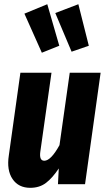

<svg xmlns="http://www.w3.org/2000/svg" viewBox="-20 -877 505 914"><path d="M205.1 -856.9 262.2 -659.2 179.2 -626 96.2 -812ZM353 -856.9 402.8 -659.2 320.8 -630.9 243.2 -814.9ZM124 17.1Q67.9 17.1 39.6 -24.9Q11.2 -66.9 22 -137.2L77.1 -530.8H225.1L171.9 -154.8Q166 -111.8 190.9 -111.8Q222.2 -111.8 263.2 -186L312 -530.8H459L384.8 0H255.9L259.8 -75.2Q230.5 -30.8 199.5 -6.8Q168.5 17.1 124 17.1Z"/></svg>

Font: Fira Sans Compressed
Style: Bold Italic
Weight: 700
Width: 3
Italic angle: -8°
Designer: Carrois Corporate & Edenspiekermann AG
Foundry: Carrois Corporate GbR & Edenspiekermann AG
Version: Version 4.203;PS 004.203;hotconv 1.0.88;makeotf.lib2.5.64775